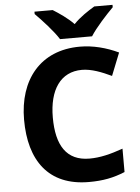

<svg xmlns="http://www.w3.org/2000/svg" viewBox="-62 -982 760 1039"><g transform="rotate(-5 318.5 -462.0)"><path d="M290 -774H464C492 -819 553 -885 589 -921V-934H490C455 -913 410 -884 376 -848C341 -884 299 -912 264 -934H165V-921C202 -884 262 -819 290 -774ZM393 -598C445 -598 500 -576 553 -551L602 -674C537 -705 464 -724 393 -724C177 -724 58 -572 58 -356C58 -136 158 10 379 10C455 10 512 -1 575 -27V-154C507 -130 451 -116 393 -116C268 -116 214 -203 214 -355C214 -505 277 -598 393 -598Z"/></g></svg>

Font: Noto Traditional Nushu
Style: Bold
Weight: 700
Designer: LIU Zhao
Foundry: LiuZhao Studio
Version: Version 2.003